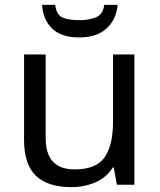

<svg xmlns="http://www.w3.org/2000/svg" viewBox="-20 -760 658 790"><path d="M533 -536V0H461L448 -71H444Q418 -29 372 -9.5Q326 10 274 10Q177 10 128 -36.5Q79 -83 79 -185V-536H168V-191Q168 -63 287 -63Q376 -63 410.5 -113Q445 -163 445 -257V-536ZM464 -740Q459 -680 418.5 -643Q378 -606 306 -606Q232 -606 194.5 -642.5Q157 -679 153 -740H207Q212 -699 237 -688Q262 -677 308 -677Q347 -677 375.5 -689Q404 -701 409 -740Z"/></svg>

Font: Noto Sans Hatran
Style: Regular
Weight: 400
Designer: Monotype Design Team
Foundry: Monotype Imaging Inc.
Version: Version 2.001; ttfautohint (v1.8.4.7-5d5b)